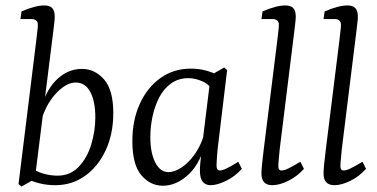

<svg xmlns="http://www.w3.org/2000/svg" viewBox="-20 -673 1383 705"><path d="M183 7Q153 7 126.5 0.5Q100 -6 77 -17L92 -60Q112 -43 139 -35.5Q166 -28 191 -28Q238 -28 269 -60.5Q300 -93 315 -142.5Q330 -192 330 -242Q330 -301 311.5 -335.5Q293 -370 258 -370Q225 -370 189.5 -334Q154 -298 135 -242L124 -249Q143 -335 185 -377.5Q227 -420 281 -420Q328 -420 362 -381.5Q396 -343 396 -258Q396 -181 368 -121Q340 -61 292 -27Q244 7 183 7ZM59 12 48 3 113 -523Q115 -541 117 -557.5Q119 -574 119 -582Q119 -593 112.5 -598Q106 -603 97 -603H55L59 -631Q109 -653 143 -653Q163 -653 172 -643Q181 -633 181 -612Q181 -604 179.5 -591Q178 -578 176 -561L108 -16Z M578 9Q532 9 499 -29.5Q466 -68 466 -155Q466 -231 493 -291Q520 -351 568.5 -386Q617 -421 681 -421Q710 -421 736 -414Q762 -407 785 -395L770 -329Q752 -361 725 -373.5Q698 -386 672 -386Q635 -386 608 -366.5Q581 -347 564.5 -315Q548 -283 540 -245Q532 -207 532 -170Q532 -112 550 -76.5Q568 -41 599 -41Q620 -41 645 -57Q670 -73 692 -102.5Q714 -132 727 -171L738 -164Q719 -77 674 -34Q629 9 578 9ZM754 7Q734 7 724 -6Q714 -19 714 -47Q714 -58 715.5 -74Q717 -90 720 -121L754 -397L803 -425L814 -416L779 -125Q778 -112 776.5 -94Q775 -76 775 -66Q775 -47 787 -47Q797 -47 813 -55Q829 -63 855 -79L868 -53Q843 -25 810 -9Q777 7 754 7Z M980 7Q940 7 940 -36Q940 -48 942 -68.5Q944 -89 948 -121L998 -523Q1000 -541 1002 -557.5Q1004 -574 1004 -582Q1004 -593 997.5 -598Q991 -603 982 -603H940L944 -631Q994 -653 1028 -653Q1048 -653 1057 -643Q1066 -633 1066 -612Q1066 -604 1064.5 -591Q1063 -578 1061 -561L1007 -125Q1006 -110 1004 -92.5Q1002 -75 1002 -62Q1002 -47 1014 -47Q1024 -47 1040 -55Q1056 -63 1083 -79L1096 -53Q1071 -25 1038.5 -9Q1006 7 980 7Z M1208 7Q1168 7 1168 -36Q1168 -48 1170 -68.5Q1172 -89 1176 -121L1226 -523Q1228 -541 1230 -557.5Q1232 -574 1232 -582Q1232 -593 1225.5 -598Q1219 -603 1210 -603H1168L1172 -631Q1222 -653 1256 -653Q1276 -653 1285 -643Q1294 -633 1294 -612Q1294 -604 1292.5 -591Q1291 -578 1289 -561L1235 -125Q1234 -110 1232 -92.5Q1230 -75 1230 -62Q1230 -47 1242 -47Q1252 -47 1268 -55Q1284 -63 1311 -79L1324 -53Q1299 -25 1266.5 -9Q1234 7 1208 7Z"/></svg>

Font: Yrsa Light
Style: Italic
Weight: 300
Italic angle: -7.10001°
Designer: Anna Giedrys (Yrsa+Rasa design), David Brezina (Yrsa art-direction, Rasa art-direction, design)
Foundry: Rosetta Type Foundry
Version: Version 2.004